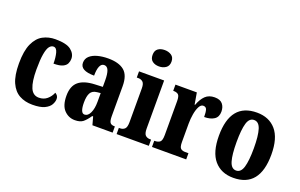

<svg xmlns="http://www.w3.org/2000/svg" viewBox="-91 -1152 2413 1545"><g transform="rotate(20 1115.0 -379.0)"><path d="M249 10Q185 10 137 -16.5Q89 -43 62 -103Q35 -163 35 -266Q35 -374 63.5 -436Q92 -498 139.5 -523.5Q187 -549 246 -549Q341 -549 380 -518Q419 -487 419 -444Q419 -423 410 -403.5Q401 -384 375 -371.5Q349 -359 297 -359Q297 -411 287 -449.5Q277 -488 251 -488Q231 -488 216 -468.5Q201 -449 192.5 -400.5Q184 -352 184 -267Q184 -165 206 -113Q228 -61 279 -61Q320 -61 348.5 -85Q377 -109 391 -144Q403 -137 410.5 -126.5Q418 -116 418 -100Q418 -76 403.5 -50.5Q389 -25 352.5 -7.5Q316 10 249 10Z M613 10Q559 10 521 -29.5Q483 -69 483 -153Q483 -235 528.5 -273.5Q574 -312 666 -316L734 -319V-374Q734 -430 722.5 -459Q711 -488 685 -488Q661 -488 649 -460Q637 -432 637 -380Q517 -380 517 -447Q517 -482 541.5 -504.5Q566 -527 607 -538Q648 -549 698 -549Q789 -549 835.5 -510.5Q882 -472 882 -379V-123Q882 -82 892.5 -67.5Q903 -53 931 -53H934V0H761L742 -69H734Q706 -28 682 -9Q658 10 613 10ZM671 -59Q700 -59 717.5 -96Q735 -133 735 -191V-266L705 -263Q665 -259 649.5 -231Q634 -203 634 -149Q634 -106 643 -82.5Q652 -59 671 -59Z M1102 -628Q1067 -628 1044.5 -645Q1022 -662 1022 -698Q1022 -735 1044.5 -751.5Q1067 -768 1102 -768Q1135 -768 1159.5 -751.5Q1184 -735 1184 -698Q1184 -662 1159.5 -645Q1135 -628 1102 -628ZM968 0V-53H977Q1002 -53 1017.5 -67.5Q1033 -82 1033 -125V-415Q1033 -455 1017.5 -469Q1002 -483 979 -483H965V-536H1180V-125Q1180 -82 1195 -67.5Q1210 -53 1235 -53H1244V0Z M1271 0V-53H1275Q1303 -53 1319 -65.5Q1335 -78 1335 -125V-415Q1335 -459 1321 -471Q1307 -483 1280 -483H1277V-536H1460L1477 -437H1481Q1501 -491 1531 -519.5Q1561 -548 1610 -548Q1657 -548 1678 -522.5Q1699 -497 1699 -458Q1699 -412 1667.5 -391Q1636 -370 1583 -370Q1583 -411 1576.5 -432Q1570 -453 1546 -453Q1526 -453 1512 -426.5Q1498 -400 1491 -359.5Q1484 -319 1484 -277V-120Q1484 -76 1498 -64.5Q1512 -53 1536 -53H1564V0Z M1969 10Q1865 10 1805.5 -59.5Q1746 -129 1746 -270Q1746 -549 1972 -549Q2076 -549 2135.5 -480Q2195 -411 2195 -270Q2195 10 1969 10ZM1971 -53Q2012 -53 2028.5 -108Q2045 -163 2045 -270Q2045 -377 2028 -431Q2011 -485 1970 -485Q1929 -485 1913 -431Q1897 -377 1897 -270Q1897 -163 1913.5 -108Q1930 -53 1971 -53Z"/></g></svg>

Font: Noto Serif Tamil ExtraCondensed ExtraBold
Style: Italic
Weight: 800
Width: 2
Italic angle: -12°
Designer: Indian Type Foundry, Tom Grace, and the Monotype Design Team
Foundry: Monotype Imaging Inc.
Version: Version 2.003; ttfautohint (v1.8.4.7-5d5b)